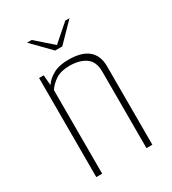

<svg xmlns="http://www.w3.org/2000/svg" viewBox="-157 -707 708 792"><g transform="rotate(-30 197.5 -311.5)"><path d="M97 -623H119L199 -553L279 -623H299L215 -537H181ZM67 -472H89L93 -423Q108 -446 136.5 -461.5Q165 -477 209 -477Q272 -477 303 -450.5Q334 -424 334 -374V0H306V-365Q306 -412 277 -432.5Q248 -453 200 -453Q160 -453 135 -437Q110 -421 95 -398V0H67Z"/></g></svg>

Font: Smooch Sans Thin ExtraLight
Style: Regular
Weight: 250
Version: Version 1.010